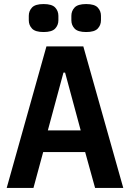

<svg xmlns="http://www.w3.org/2000/svg" viewBox="-20 -927 640 947"><path d="M449 0 400 -177H193L145 0H13L209 -698H391L588 0ZM301 -569H293L216 -284H378ZM195 -769Q154 -769 138 -786Q122 -803 122 -827V-849Q122 -873 138 -890Q154 -907 195 -907Q236 -907 252 -890Q268 -873 268 -849V-827Q268 -803 252 -786Q236 -769 195 -769ZM405 -769Q364 -769 348 -786Q332 -803 332 -827V-849Q332 -873 348 -890Q364 -907 405 -907Q446 -907 462 -890Q478 -873 478 -849V-827Q478 -803 462 -786Q446 -769 405 -769Z"/></svg>

Font: IBM Plex Mono SemiBold
Style: Regular
Weight: 600
Monospace: yes
Designer: Mike Abbink, Paul van der Laan, Pieter van Rosmalen
Foundry: Bold Monday
Version: Version 2.3